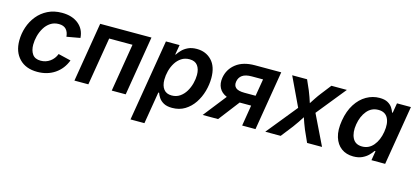

<svg xmlns="http://www.w3.org/2000/svg" viewBox="-62 -1027 3693 1704"><g transform="rotate(15 1785.0 -174.5)"><path d="M263.7 10.7Q158.2 10.7 98.4 -51.3Q38.6 -113.3 38.6 -216.8Q38.6 -280.3 58.6 -340.3Q78.6 -400.4 117.4 -448.2Q156.2 -496.1 212.9 -524.4Q269.5 -552.7 342.8 -552.7Q436 -552.7 494.1 -505.9Q552.2 -459 557.1 -379.4L434.1 -357.4Q430.7 -400.4 408 -424.8Q385.3 -449.2 341.3 -449.2Q297.4 -449.2 264.6 -427.5Q231.9 -405.8 210.4 -370.4Q189 -335 178.2 -293.9Q167.5 -252.9 167.5 -213.9Q167.5 -160.6 191.2 -126.7Q214.8 -92.8 267.6 -92.8Q314.9 -92.8 352.5 -119.6Q390.1 -146.5 407.2 -191.4L523.4 -163.6Q492.7 -82 424.3 -35.6Q356 10.7 263.7 10.7Z M1165 -545.9 1074.7 0H946.3L1019 -440.4H804.7L731.4 0H603.5L693.8 -545.9Z M1173.3 204.1 1297.9 -545.9H1423.3L1407.7 -455.6H1412.1Q1425.3 -476.6 1447 -499Q1468.8 -521.5 1501.7 -537.1Q1534.7 -552.7 1581.1 -552.7Q1664.6 -552.7 1718 -497.1Q1771.5 -441.4 1771.5 -336.4Q1771.5 -275.9 1754.4 -214.8Q1737.3 -153.8 1703.4 -103Q1669.4 -52.2 1619.1 -21.2Q1568.8 9.8 1502.4 9.8Q1453.6 9.8 1424.1 -6.8Q1394.5 -23.4 1379.2 -46.9Q1363.8 -70.3 1357.4 -90.3H1350.1L1301.3 204.1ZM1470.2 -95.7Q1513.2 -95.7 1545.4 -117.9Q1577.6 -140.1 1598.9 -175.5Q1620.1 -210.9 1630.6 -251.7Q1641.1 -292.5 1641.1 -329.6Q1641.1 -382.8 1617.2 -415Q1593.3 -447.3 1542.5 -447.3Q1500 -447.3 1468.3 -426.5Q1436.5 -405.8 1415 -371.3Q1393.6 -336.9 1382.8 -295.9Q1372.1 -254.9 1372.1 -214.8Q1372.1 -159.7 1396.7 -127.7Q1421.4 -95.7 1470.2 -95.7Z M2267.1 0H2144.5L2175.8 -191.4H2070.3L1923.3 0H1781.7L1946.8 -210.4Q1897.5 -231 1877 -271Q1856.4 -311 1865.2 -365.2Q1878.9 -445.8 1943.4 -495.8Q2007.8 -545.9 2116.2 -545.9H2357.4ZM2191.4 -286.1 2217.8 -443.4H2114.7Q2057.1 -443.4 2027.8 -422.6Q1998.5 -401.9 1992.2 -363.8Q1985.8 -326.7 2008.5 -306.4Q2031.2 -286.1 2089.4 -286.1Z M2356.9 0 2584 -280.3 2458 -545.9H2594.7L2635.3 -453.6Q2647 -426.3 2655.8 -399.4Q2664.6 -372.6 2673.3 -347.2Q2689.9 -372.6 2707.5 -399.4Q2725.1 -426.3 2746.6 -453.6L2818.4 -545.9H2960.4L2743.7 -277.3L2878.4 0H2741.2L2692.4 -108.9Q2681.2 -135.7 2671.9 -161.9Q2662.6 -188 2654.3 -212.9Q2638.2 -188 2621.1 -161.9Q2604 -135.7 2583.5 -108.9L2498.5 0Z M3166.5 9.8Q3102.5 9.8 3057.1 -23.2Q3011.7 -56.2 2992.4 -119.1Q2973.1 -182.1 2988.3 -272Q3003.4 -362.8 3043.7 -425.5Q3084 -488.3 3140.6 -520.5Q3197.3 -552.7 3260.3 -552.7Q3308.1 -552.7 3336.4 -536.6Q3364.7 -520.5 3379.2 -497.8Q3393.6 -475.1 3399.9 -455.6H3405.8L3420.9 -545.9H3548.8L3458.5 0H3332.5L3346.7 -86.4H3338.4Q3325.2 -66.4 3303 -43.9Q3280.8 -21.5 3247.1 -5.9Q3213.4 9.8 3166.5 9.8ZM3220.2 -95.7Q3281.7 -95.7 3323 -144.5Q3364.3 -193.4 3377.4 -272.5Q3390.6 -352.1 3365.5 -399.7Q3340.3 -447.3 3277.8 -447.3Q3213.9 -447.3 3173.1 -397.9Q3132.3 -348.6 3119.6 -272.5Q3106.9 -195.8 3131.8 -145.8Q3156.7 -95.7 3220.2 -95.7Z"/></g></svg>

Font: Inter Semi Bold
Style: Italic
Weight: 600
Italic angle: -9.39999°
Designer: Rasmus Andersson
Foundry: rsms
Version: Version 4.000;git-3c8e0fc